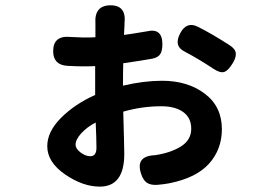

<svg xmlns="http://www.w3.org/2000/svg" viewBox="-20 -650 1040 728"><path d="M288.1 -144.5Q266.6 -121.1 266.6 -101.6Q266.6 -85.9 285.6 -71.8Q304.7 -57.6 322.3 -57.6Q345.7 -57.6 345.7 -89.8Q345.7 -124 342.8 -185.5Q310.5 -168.9 288.1 -144.5ZM594.7 -343.8Q691.4 -343.8 756.3 -294.9Q821.3 -246.1 821.3 -160.2Q821.3 -84 772.9 -29.8Q724.6 24.4 622.1 44.9Q601.6 48.8 577.1 50.8Q551.8 52.7 537.1 43Q522.5 33.2 514.6 7.8Q493.2 -58.6 567.4 -61.5Q627 -70.3 666 -94.7Q705.1 -119.1 705.1 -162.1Q705.1 -203.1 674.8 -225.1Q644.5 -247.1 591.8 -247.1Q517.6 -247.1 447.3 -226.6Q451.2 -93.8 451.2 -66.4Q451.2 57.6 358.4 57.6Q293.9 57.6 226.6 11.2Q159.2 -35.2 159.2 -95.7Q159.2 -150.4 210.9 -202.6Q262.7 -254.9 340.8 -290V-399.4Q327.1 -398.4 296.9 -398.4Q271.5 -398.4 234.4 -400.4Q181.6 -404.3 181.6 -456.1Q181.6 -516.6 248 -509.8Q285.2 -507.8 296.9 -507.8Q327.1 -507.8 341.8 -508.8V-560.5Q336.9 -629.9 399.4 -629.9Q460 -629.9 452.1 -561.5V-556.6L450.2 -517.6Q467.8 -519.5 537.1 -531.2Q595.7 -544.9 595.7 -482.4Q595.7 -458 587.9 -445.3Q580.1 -432.6 558.6 -427.7Q515.6 -419.9 447.3 -410.2Q446.3 -379.9 446.3 -325.2Q525.4 -343.8 594.7 -343.8ZM731.4 -547.9Q784.2 -521.5 850.6 -478.5Q872.1 -464.8 874 -448.7Q876 -432.6 862.3 -410.2Q845.7 -382.8 830.6 -377.4Q815.4 -372.1 790 -388.7Q734.4 -425.8 680.7 -454.1Q636.7 -475.6 664.1 -525.4Q688.5 -570.3 731.4 -547.9Z"/></svg>

Font: GenSenMaruGothic TW TTF Bold
Style: Regular
Weight: 700
Version: Version 1.301